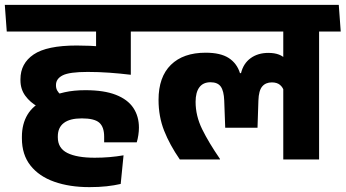

<svg xmlns="http://www.w3.org/2000/svg" viewBox="-41 -661 1433 796"><path d="M318.6 -530.3H587.2L579.4 -640.8H310.5ZM501.3 -568H357.8V-467.5L501.3 -467.3ZM594.3 -530.3 586.6 -640.8H-21.1L-13 -530.3ZM357.3 -560.7V-386.9L501.3 -353.5V-560.7ZM116.3 -218.5 209.8 -269.4Q200.9 -277 196 -286.1Q191.1 -295.2 191.1 -306.4V-308.8Q191.1 -334.5 219 -348.7Q246.9 -362.8 322.5 -362.8Q367.9 -362.8 412.3 -359.6Q456.8 -356.4 501.3 -351V-453.6Q444.8 -462.8 388.2 -467.6Q331.7 -472.3 277 -472.3Q153.2 -472.3 98.5 -435.2Q43.8 -398.1 43.8 -332.5V-328.2Q43.8 -291.4 63.9 -263.9Q84 -236.3 116.3 -218.5ZM459.4 101.6 471.2 -17.1Q442.8 -12.2 412.8 -9.6Q382.7 -7.1 351.6 -7.1Q277.8 -7.1 238.3 -26.8Q198.7 -46.6 198.7 -91.7V-95.4Q198.7 -132.3 223.7 -151.2Q248.6 -170.2 298.1 -170.2Q350.2 -170.2 370.5 -152.5Q390.8 -134.8 390.8 -94.4V-70.9H525.9Q530.1 -84.4 532.5 -100.7Q535 -117.1 535 -131.6Q535 -178.9 511.7 -213.8Q488.4 -248.7 439.3 -267.9Q390.2 -287.1 313.1 -287.1Q265.1 -287.1 227.1 -278.6Q189.1 -270 163.4 -256.6L144.9 -246.7Q96.2 -224.4 73 -185.6Q49.8 -146.7 49.8 -93.9V-87.4Q49.8 -19.7 85.4 25.3Q121 70.3 184.2 92.5Q247.4 114.8 329.5 114.8Q368.7 114.8 400.9 111.3Q433.2 107.7 459.4 101.6Z M1281.9 -568H1133.4V0H1281.9ZM1102.5 -530.3H1371.6L1363.5 -640.8H1094.4ZM560.1 -530.3H1320.7L1312.6 -640.8H552ZM811.6 -442.5Q718.7 -442.5 667.5 -392.2Q616.3 -341.9 616.3 -247Q616.3 -177.8 639.5 -119Q662.8 -60.2 704.4 0H870.9V-2.2Q824.6 -69.5 797.2 -125.1Q769.9 -180.8 769.9 -238.8Q769.9 -278.1 785.5 -299Q801 -320 831.7 -320Q861.3 -320 874.2 -302.1Q887.1 -284.2 888.6 -243.9L892.7 -131.4H1026.6L1030.3 -243.9Q1031.6 -285.4 1046 -302.4Q1060.3 -319.4 1086.1 -319.4Q1107.2 -319.4 1119.5 -309.3Q1131.8 -299.2 1137.6 -280.7L1145.3 -413.6Q1134 -427.5 1115.7 -434.6Q1097.5 -441.7 1071.3 -441.7Q1028.4 -441.7 998.2 -419.9Q968.1 -398.2 958.2 -357.8H953.9Q941.3 -398.4 907.3 -420.5Q873.3 -442.5 811.6 -442.5Z"/></svg>

Font: Anek Devanagari Medium
Style: Regular
Weight: 500
Designer: Kailash Malviya (Devanagari) & Yesha Goshar (Latin)
Foundry: Ek Type
Version: Version 1.003